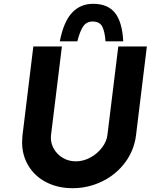

<svg xmlns="http://www.w3.org/2000/svg" viewBox="-20 -980 827 1008"><path d="M247 -257Q247 -225 264 -196.5Q281 -168 311 -150.5Q341 -133 378 -133Q418 -133 454.5 -153Q491 -173 515.5 -205Q540 -237 544 -272L601 -736H751L694 -269Q684 -190 636.5 -126.5Q589 -63 516 -27.5Q443 8 361 8Q285 8 224.5 -22.5Q164 -53 130 -108.5Q96 -164 96 -234Q96 -245 98 -269L155 -736H305L248 -272Q247 -267 247 -257ZM627 -763H534Q530 -817 516 -842Q502 -867 466 -867Q435 -867 417.5 -842.5Q400 -818 386 -763H294Q314 -866 358 -913Q402 -960 469 -960Q546 -960 584 -912Q622 -864 627 -763Z"/></svg>

Font: Josefin Sans
Style: Bold Italic
Weight: 700
Italic angle: -7°
Designer: Santiago Orozco
Foundry: Typemade
Version: Version 2.000